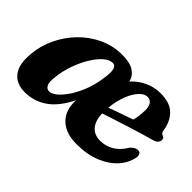

<svg xmlns="http://www.w3.org/2000/svg" viewBox="-82 -735 997 997"><g transform="rotate(45 417.0 -236.0)"><path d="M791.5 -164.5Q784.5 -116.5 750 -76.2Q715.5 -36 657.5 -11.8Q599.5 12.5 521 12.5Q442 12.5 398.5 -29Q355 -70.5 358.5 -147.5Q317.5 -63.5 262.5 -25.8Q207.5 12 140 12Q77.5 12 46 -29.5Q14.5 -71 23 -152.5Q28 -214.5 55.8 -273.8Q83.5 -333 129.2 -380.5Q175 -428 234.5 -456Q294 -484 362.5 -484Q418.5 -484 448.2 -464.5Q478 -445 485.5 -411.5Q516 -445 556.5 -464.2Q597 -483.5 643.5 -483.5Q714.5 -483.5 748.8 -448Q783 -412.5 790 -360Q793.5 -340 805 -336Q820.5 -332.5 820.5 -317Q820.5 -306 812.2 -296.5Q804 -287 781.5 -281.5Q757.5 -275 720.8 -264Q684 -253 643 -240Q602 -227 564.8 -215Q527.5 -203 502.5 -194.5Q505 -141 529 -113.8Q553 -86.5 595.5 -86.5Q636 -86.5 670.5 -107.2Q705 -128 728.5 -168.5Q750.5 -192.5 769.5 -192Q781.5 -192 786.8 -183.5Q792 -175 791.5 -164.5ZM609 -422.5Q587 -422.5 565 -399.5Q543 -376.5 526.5 -335Q510 -293.5 504.5 -238.5Q531.5 -248.5 569.5 -261.8Q607.5 -275 640 -286.5Q649 -320 650 -364Q650 -391 639.5 -406.8Q629 -422.5 609 -422.5ZM197 -156Q191.5 -113.5 200.8 -97Q210 -80.5 226.5 -80.5Q246.5 -80.5 269.5 -100Q292.5 -119.5 314.5 -153Q336.5 -186.5 353.5 -229.5Q370.5 -272.5 377.5 -319.5Q387.5 -374 381.2 -396.8Q375 -419.5 357.5 -419.5Q332.5 -419.5 306 -395.8Q279.5 -372 256.5 -333Q233.5 -294 217.5 -247.8Q201.5 -201.5 197 -156Z"/></g></svg>

Font: Fraunces 9pt S000
Style: Bold Italic
Weight: 700
Italic angle: -16°
Version: Version 1.000; ttfautohint (v1.8.3)